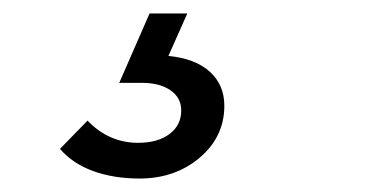

<svg xmlns="http://www.w3.org/2000/svg" viewBox="-20 -20 551 285"><path d="M313 137Q313 183 276.5 214Q240 245 187 245Q149 245 118.5 234Q88 223 69 201L110 159Q125 175 144 183.5Q163 192 185 192Q214 192 231.5 179Q249 166 249 144Q249 125 233 114Q217 103 191 103H157L202 0H258L230 63Q270 67 291.5 86.5Q313 106 313 137Z"/></svg>

Font: Red Hat Text Medium
Style: Italic
Weight: 500
Italic angle: -12°
Designer: Pentagram / MCKL
Foundry: Pentagram / MCKL
Version: Version 1.003; Red Hat Text Medium Italic